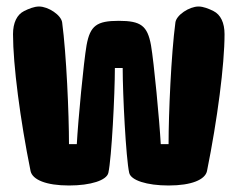

<svg xmlns="http://www.w3.org/2000/svg" viewBox="-20 -559 730 590"><path d="M636 -525C622 -532 605 -539 590 -539C562 -539 522 -513 519 -490C506 -393 498 -209 498 -116H474C470 -189 453 -368 444 -420C433 -480 413 -495 345 -495C277 -495 257 -480 246 -420C237 -368 220 -189 216 -116H192C192 -209 184 -393 171 -490C168 -513 128 -539 100 -539C85 -539 68 -532 54 -525C32 -514 20 -489 20 -454C20 -360 42 -191 74 -33C80 -7 121 11 192 11C259 11 308 -5 313 -28C323 -73 333 -269 333 -350H357C357 -269 367 -73 377 -28C382 -5 431 11 498 11C569 11 610 -7 616 -33C648 -191 670 -360 670 -454C670 -489 658 -514 636 -525Z"/></svg>

Font: Manosque
Style: Regular
Weight: 400
Designer: Ariel Martín Pérez
Foundry: Ariel Martín Pérez
Version: Version 1.005;hotconv 1.0.109;makeotfexe 2.5.65596